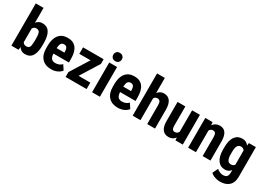

<svg xmlns="http://www.w3.org/2000/svg" viewBox="10 -1747 4116 2952"><g transform="rotate(30 2068.0 -271.0)"><path d="M462.4 -247.1Q462.4 -118.7 421.4 -54.4Q380.4 9.8 292.5 9.8Q223.6 9.8 182.1 -52.2L177.7 0H50.3V-750H188.5V-485.4Q227.5 -538.1 291.5 -538.1Q379.4 -538.1 420.4 -474.4Q461.4 -410.6 462.4 -287.6ZM324.2 -281.7Q324.2 -365.2 308.1 -393.8Q292 -422.4 252 -422.4Q208.5 -422.4 188.5 -382.8V-142.1Q207 -105 252.9 -105Q292.5 -105 307.9 -130.9Q323.2 -156.7 324.2 -231.4Z M758.8 9.8Q652.3 9.8 592.8 -53.7Q533.2 -117.2 533.2 -235.4V-277.3Q533.2 -402.3 587.9 -470.2Q642.6 -538.1 744.6 -538.1Q844.2 -538.1 894.5 -474.4Q944.8 -410.6 945.8 -285.6V-217.8H670.9Q673.8 -159.2 696.8 -132.1Q719.7 -105 767.6 -105Q836.9 -105 883.3 -152.3L937.5 -68.8Q912.1 -33.7 863.8 -12Q815.4 9.8 758.8 9.8ZM671.9 -314.5H810.1V-327.1Q809.1 -374.5 794.4 -398.9Q779.8 -423.3 743.7 -423.3Q707.5 -423.3 691.2 -397.5Q674.8 -371.6 671.9 -314.5Z M1176.8 -114.7H1385.7V0H1012.7V-86.4L1216.8 -413.1H1017.6V-528.3H1382.8V-444.8Z M1621.6 0H1482.9V-528.3H1621.6ZM1476.6 -665Q1476.6 -697.3 1497.1 -717.8Q1517.6 -738.3 1551.8 -738.3Q1585.9 -738.3 1606.4 -717.8Q1627 -697.3 1627 -665Q1627 -633.3 1606.7 -612.3Q1586.4 -591.3 1551.8 -591.3Q1517.1 -591.3 1496.8 -612.3Q1476.6 -633.3 1476.6 -665Z M1941.9 9.8Q1835.4 9.8 1775.9 -53.7Q1716.3 -117.2 1716.3 -235.4V-277.3Q1716.3 -402.3 1771 -470.2Q1825.7 -538.1 1927.7 -538.1Q2027.3 -538.1 2077.6 -474.4Q2127.9 -410.6 2128.9 -285.6V-217.8H1854Q1856.9 -159.2 1879.9 -132.1Q1902.8 -105 1950.7 -105Q2020 -105 2066.4 -152.3L2120.6 -68.8Q2095.2 -33.7 2046.9 -12Q1998.5 9.8 1941.9 9.8ZM1855 -314.5H1993.2V-327.1Q1992.2 -374.5 1977.5 -398.9Q1962.9 -423.3 1926.8 -423.3Q1890.6 -423.3 1874.3 -397.5Q1857.9 -371.6 1855 -314.5Z M2341.8 -481.9Q2386.7 -538.1 2452.1 -538.1Q2524.4 -538.1 2562 -487.3Q2599.6 -436.5 2600.1 -335.9V0H2461.4V-334.5Q2461.4 -380.9 2447 -401.6Q2432.6 -422.4 2400.4 -422.4Q2362.8 -422.4 2341.8 -387.7V0H2203.6V-750H2341.8Z M2959 -48.3Q2916 9.8 2843.8 9.8Q2771 9.8 2733.4 -40.3Q2695.8 -90.3 2695.8 -186V-528.3H2834V-182.6Q2835 -105.5 2885.3 -105.5Q2932.6 -105.5 2953.6 -146.5V-528.3H3092.8V0H2962.9Z M3317.9 -528.3 3321.8 -476.1Q3368.7 -538.1 3444.3 -538.1Q3580.6 -538.1 3584.5 -347.2V0H3445.8V-336.9Q3445.8 -381.8 3432.4 -402.1Q3418.9 -422.4 3385.3 -422.4Q3347.7 -422.4 3326.7 -383.8V0H3188V-528.3Z M3667 -280.3Q3667 -410.2 3713.9 -474.1Q3760.7 -538.1 3845.2 -538.1Q3917 -538.1 3956.1 -481.4L3961.4 -528.3H4085.9V0Q4085.9 101.1 4029.3 154.5Q3972.7 208 3866.7 208Q3823.2 208 3775.4 190.7Q3727.5 173.3 3704.1 146.5L3750.5 50.8Q3770 71.3 3801.3 84.2Q3832.5 97.2 3860.4 97.2Q3906.7 97.2 3927 75Q3947.3 52.7 3947.8 3.4V-42Q3908.2 9.8 3844.7 9.8Q3760.3 9.8 3714.1 -55.9Q3668 -121.6 3667 -241.2ZM3805.2 -245.6Q3805.2 -172.4 3824.2 -138.9Q3843.3 -105.5 3884.8 -105.5Q3927.2 -105.5 3947.8 -136.2V-388.7Q3926.3 -422.4 3885.7 -422.4Q3844.7 -422.4 3825 -388.7Q3805.2 -355 3805.2 -280.3Z"/></g></svg>

Font: Roboto Condensed
Style: Bold
Weight: 700
Designer: Google
Version: Version 2.134; 2016